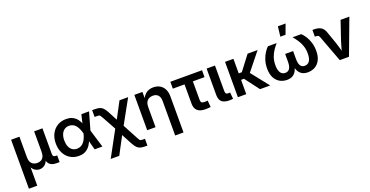

<svg xmlns="http://www.w3.org/2000/svg" viewBox="-33 -1622 5205 2702"><g transform="rotate(-20 2569.5 -271.0)"><path d="M60.1 204.1V-529.3H185.1V-220.2Q185.1 -177.7 199.5 -150.1Q213.9 -122.6 239 -109.1Q264.2 -95.7 296.4 -95.7Q328.6 -95.7 353.3 -109.1Q377.9 -122.6 391.6 -150.1Q405.3 -177.7 405.3 -220.2V-529.3H529.8V-143.1Q529.8 -120.6 540.3 -110.6Q550.8 -100.6 575.2 -100.6H594.2V0H548.8Q478.5 0 444.3 -34.4Q410.2 -68.8 410.2 -133.3V-182.6H432.6Q432.6 -128.4 419.9 -93Q407.2 -57.6 386.7 -37.4Q366.2 -17.1 343 -8.8Q319.8 -0.5 298.8 -0.5Q276.9 -0.5 253.2 -8.8Q229.5 -17.1 209 -37.4Q188.5 -57.6 175.5 -93Q162.6 -128.4 162.6 -182.6H185.1V204.1Z M882.3 11.7Q808.1 11.7 751.7 -23.4Q695.3 -58.6 664.1 -120.6Q632.8 -182.6 632.8 -263.2Q632.8 -344.2 664.3 -406.2Q695.8 -468.3 752.7 -503.4Q809.6 -538.6 885.3 -538.6Q933.6 -538.6 969 -524.2Q1004.4 -509.8 1029.3 -484.9Q1054.2 -460 1070.8 -427.7Q1087.4 -395.5 1097.7 -359.4H1131.3L1152.3 -272L1234.9 0H1119.1L1047.9 -266.1Q1038.6 -301.8 1025.1 -332.5Q1011.7 -363.3 993.7 -386.2Q975.6 -409.2 950.9 -422.1Q926.3 -435.1 893.6 -435.1Q852.1 -435.1 822 -414.1Q792 -393.1 775.9 -355Q759.8 -316.9 759.8 -263.7Q759.8 -211.4 775.4 -173.1Q791 -134.8 820.6 -113.8Q850.1 -92.8 890.6 -92.8Q923.3 -92.8 949.2 -106.2Q975.1 -119.6 994.4 -143.3Q1013.7 -167 1026.9 -197.8Q1040 -228.5 1048.3 -263.2L1112.8 -529.3H1227.5L1151.9 -263.2L1130.9 -172.9H1097.2Q1085.9 -136.7 1068.8 -103.5Q1051.8 -70.3 1026.6 -44.4Q1001.5 -18.6 966.3 -3.4Q931.2 11.7 882.3 11.7Z M1285.2 204.1 1525.9 -239.3H1579.6L1734.9 51.3Q1748 76.2 1756.1 87.2Q1764.2 98.1 1774.4 100.3Q1784.7 102.5 1804.2 102.5H1835V204.1H1804.2Q1762.2 204.1 1733.4 196.8Q1704.6 189.5 1681.6 167Q1658.7 144.5 1634.3 99.6L1551.3 -56.6L1413.1 204.1ZM1522.9 -117.7 1380.9 -375.5Q1366.2 -401.4 1358.4 -412.6Q1350.6 -423.8 1340.8 -426.3Q1331.1 -428.7 1311 -428.7H1274.4V-530.3H1311Q1353.5 -530.3 1382.6 -522.7Q1411.6 -515.1 1434.6 -492.2Q1457.5 -469.2 1481.4 -424.3L1554.2 -286.1L1683.6 -529.3H1813L1585.4 -117.7Z M2030.8 -304.2V0H1905.8V-529.3H2026.9L2027.3 -396H2009.8Q2033.7 -465.8 2078.6 -502Q2123.5 -538.1 2190.4 -538.1Q2245.6 -538.1 2287.4 -514.4Q2329.1 -490.7 2352.3 -445.1Q2375.5 -399.4 2375.5 -333V204.1H2250.5V-313.5Q2250.5 -369.6 2222.9 -399.7Q2195.3 -429.7 2145.5 -429.7Q2112.3 -429.7 2086.4 -416Q2060.5 -402.3 2045.7 -374.3Q2030.8 -346.2 2030.8 -304.2Z M2777.8 3.4Q2699.2 3.4 2659.7 -31.7Q2620.1 -66.9 2620.1 -135.7V-426.3H2444.8V-529.3H2919.4V-426.3H2745.1V-150.4Q2745.1 -122.1 2756.8 -109.9Q2768.6 -97.7 2798.3 -97.7Q2809.6 -97.7 2823.2 -98.6Q2836.9 -99.6 2848.1 -100.6L2856.9 -2Q2837.9 0.5 2817.9 2Q2797.9 3.4 2777.8 3.4Z M3140.6 1.5Q3061 1.5 3024.7 -31Q2988.3 -63.5 2988.3 -133.3V-529.3H3113.3V-148.9Q3113.3 -120.6 3123 -109.4Q3132.8 -98.1 3158.2 -98.1Q3166 -98.1 3172.4 -98.6Q3178.7 -99.1 3183.6 -100.1L3192.9 -2.9Q3182.6 -1.5 3169.2 0Q3155.8 1.5 3140.6 1.5Z M3389.6 -529.3V0H3264.2V-529.3ZM3751.5 -529.3 3499.5 -214.4H3357.4L3353.5 -311.5H3436L3602.1 -529.3ZM3595.7 0 3429.2 -219.7 3517.1 -291 3748 0Z M3998.5 7.8Q3939.9 7.8 3892.1 -19.5Q3844.2 -46.9 3816.2 -101.1Q3788.1 -155.3 3788.1 -236.8Q3788.1 -305.7 3806.6 -363Q3825.2 -420.4 3852.8 -462.9Q3880.4 -505.4 3906.7 -529.3H4037.1Q4004.9 -492.7 3976.6 -450.2Q3948.2 -407.7 3930.9 -356.2Q3913.6 -304.7 3913.6 -240.7Q3913.6 -168.9 3938.2 -131.1Q3962.9 -93.3 4009.8 -93.3Q4053.7 -93.3 4075.4 -127.2Q4097.2 -161.1 4097.2 -227.1V-344.7H4216.3V-227.1Q4216.3 -161.1 4236.3 -127.2Q4256.3 -93.3 4300.8 -93.3Q4348.6 -93.3 4373.8 -131.1Q4398.9 -168.9 4398.9 -240.7Q4398.9 -305.2 4381.1 -356.9Q4363.3 -408.7 4335 -450.9Q4306.6 -493.2 4274.9 -529.3H4405.3Q4431.6 -505.9 4459.2 -463.6Q4486.8 -421.4 4505.4 -363.8Q4523.9 -306.2 4523.9 -236.8Q4523.9 -155.3 4495.8 -100.8Q4467.8 -46.4 4419.9 -19.3Q4372.1 7.8 4312 7.8Q4258.3 7.8 4223.9 -13.4Q4189.5 -34.7 4170.7 -71.5Q4151.9 -108.4 4145 -155.8H4165.5Q4158.7 -107.4 4139.4 -70.6Q4120.1 -33.7 4085.7 -12.9Q4051.3 7.8 3998.5 7.8ZM4116.7 -596.2 4134.3 -745.6H4249.5L4194.3 -596.2Z M4790 0 4640.6 -399.4Q4634.3 -416 4623.5 -423.1Q4612.8 -430.2 4594.2 -430.2H4573.2V-530.8H4596.2Q4662.6 -530.8 4701.2 -506.3Q4739.7 -481.9 4757.8 -427.7L4821.3 -248Q4836.9 -200.7 4849.9 -153.6Q4862.8 -106.4 4876 -58.6H4845.2Q4858.4 -106.4 4871.1 -153.6Q4883.8 -200.7 4898.9 -248L4994.6 -529.3H5126L4927.7 0Z"/></g></svg>

Font: Inter 24pt SemiBold
Style: Regular
Weight: 600
Designer: Rasmus Andersson
Foundry: rsms
Version: Version 4.001;git-66647c0bb